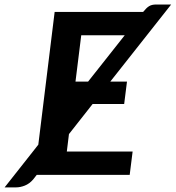

<svg xmlns="http://www.w3.org/2000/svg" viewBox="-112 -776 779 852"><path d="M279 -414 441.5 -619.5H248.5L223 -414ZM184.5 -103.5H476.5L463.5 0H51L35 20.5Q18.5 39.5 -1.8 47.5Q-22 55.5 -40.5 55.5H-91.5L58 -134L130.5 -723H523L523.5 -723.5Q531 -732.5 537 -738.5Q543 -744.5 549.5 -748.5Q556 -752.5 563.5 -754.2Q571 -756 581.5 -756H647.5L377.5 -414H451.5L439 -314.5H299L194 -181Z"/></svg>

Font: Lato 2
Style: Bold Italic
Weight: 700
Italic angle: -7°
Designer: Lukasz Dziedzic with Adam Twardoch and Botio Nikoltchev
Foundry: tyPoland Lukasz Dziedzic
Version: Version 2.015; 2015-08-06; http://www.latofonts.com/